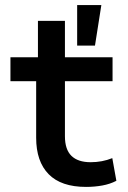

<svg xmlns="http://www.w3.org/2000/svg" viewBox="-20 -725 502 754"><path d="M318 9Q220 9 171 -41Q122 -91 122 -184V-406H21V-500H129V-643H235V-500H422V-406H235V-190Q235 -138 260.5 -113Q286 -88 336 -88Q359 -88 380 -92Q401 -96 421 -104L437 -15Q412 -2 381.5 3.5Q351 9 318 9ZM283 -546V-705H378L353 -546Z"/></svg>

Font: Nunito Sans 6pt SemiBold
Style: Regular
Weight: 600
Version: Version 3.101;gftools[0.9.27]